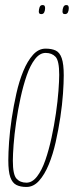

<svg xmlns="http://www.w3.org/2000/svg" viewBox="-20 -732 293 762"><path d="M85 10Q61 10 45 2Q29 -6 21 -28.5Q13 -51 13 -96Q13 -125 16 -168.5Q19 -212 26.5 -262Q34 -312 45 -361Q56 -410 72.5 -450Q89 -490 111 -514.5Q133 -539 161 -539Q185 -539 201 -531.5Q217 -524 225 -501Q233 -478 233 -433Q233 -404 230 -360.5Q227 -317 219.5 -267Q212 -217 201 -168Q190 -119 173.5 -79Q157 -39 135 -14.5Q113 10 85 10ZM85 -7Q108 -7 127 -31.5Q146 -56 160 -96.5Q174 -137 184.5 -185.5Q195 -234 202 -282.5Q209 -331 212 -371.5Q215 -412 215 -435Q215 -491 200.5 -506.5Q186 -522 161 -522Q138 -522 119 -497.5Q100 -473 86 -432.5Q72 -392 61.5 -343.5Q51 -295 44 -246.5Q37 -198 34 -158Q31 -118 31 -94Q31 -39 45.5 -23Q60 -7 85 -7ZM238 -676Q232 -676 230 -679Q228 -682 228 -686Q228 -696 231.5 -704Q235 -712 243 -712Q249 -712 251 -708.5Q253 -705 253 -700Q253 -690 249.5 -683Q246 -676 238 -676ZM144 -676Q138 -676 136 -679Q134 -682 134 -686Q134 -694 137 -703Q140 -712 149 -712Q155 -712 157 -708.5Q159 -705 159 -700Q159 -690 155.5 -683Q152 -676 144 -676Z"/></svg>

Font: Georama ExtraCondensed Thin
Style: Italic
Weight: 100
Width: 2
Italic angle: -9°
Designer: Jean-Baptiste Levee
Foundry: Production Type
Version: Version 1.001